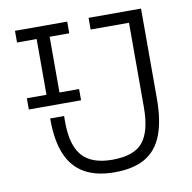

<svg xmlns="http://www.w3.org/2000/svg" viewBox="-79 -769 860 858"><g transform="rotate(-10 351.5 -340.0)"><path d="M373 10Q292 10 238 -20.5Q184 -51 157.5 -113.5Q131 -176 131 -271V-277H194V-249Q194 -144 237 -95.5Q280 -47 373 -47Q472 -47 512 -96Q552 -145 552 -254V-690H616V-282Q616 -182 591 -117Q566 -52 512.5 -21Q459 10 373 10ZM44 -333V-384H133V-637H44V-690H281V-637H192V-384H281V-333ZM378 -637V-690H578V-637Z"/></g></svg>

Font: Mozilla Headline ExtraLight
Style: Regular
Weight: 200
Designer: Studio DRAMA
Foundry: Studio DRAMA
Version: Version 1.000